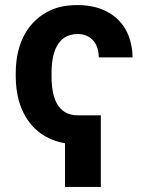

<svg xmlns="http://www.w3.org/2000/svg" viewBox="-20 -558 574 756"><path d="M183 -257V-271C183 -351 206 -424 286 -424C339 -424 369 -385 369 -332H502C502 -363 496 -392 486 -418C457 -491 388 -538 286 -538C246 -538 210 -532 180 -518C94 -479 42 -393 42 -271V-257C42 -224 46 -192 54 -162C79 -74 140 -10 236 6V178H377V-104H286C205 -104 183 -176 183 -257Z"/></svg>

Font: Asimov
Style: Regular
Weight: 500
Designer: Google
Version: Version 2.000980; 2014